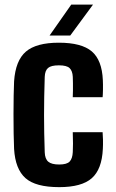

<svg xmlns="http://www.w3.org/2000/svg" viewBox="-20 -792 495 822"><path d="M291.5 -375.8Q292.1 -387.7 292.3 -403.8Q292.5 -420 292.3 -436Q292.1 -452 291.6 -463.1Q290.4 -488.4 278 -500.4Q265.7 -512.3 232 -512.3Q198.8 -512.3 185.7 -501Q172.5 -489.7 171.5 -462.9Q170 -417.2 169.3 -377Q168.6 -336.9 168.6 -299Q168.6 -261.1 169.3 -222.4Q170 -183.7 171.5 -140.1Q172.5 -111.8 186.7 -99.7Q200.8 -87.7 233.6 -87.7Q266.5 -87.7 278.5 -100.7Q290.4 -113.7 291.6 -141Q292.5 -157.8 292.5 -177.4Q292.5 -196.9 291.5 -226H419.3Q420.4 -216.4 420.9 -193.8Q421.3 -171.2 420.3 -154.4Q416.3 -67.2 372.9 -29Q329.6 9.2 233.6 9.2Q132.3 9.2 88.9 -29.5Q45.4 -68.3 40.3 -154.4Q39 -181.7 38.4 -221Q37.8 -260.3 37.8 -303Q37.8 -345.6 38.5 -383.1Q39.2 -420.6 40.3 -443.8Q46.3 -532.9 90.9 -571.1Q135.5 -609.2 232 -609.2Q329.2 -609.2 373 -571.9Q416.7 -534.6 420.3 -448.8Q421.2 -431.1 420.8 -407.8Q420.4 -384.5 419.3 -375.8ZM192.3 -640 285.1 -772.4H378.3L280.8 -640Z"/></svg>

Font: Big Shoulders Text SC Thin
Style: Regular
Weight: 100
Designer: Patric King
Foundry: XO Type Co
Version: Version 2.002